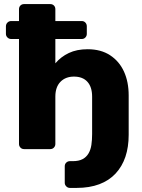

<svg xmlns="http://www.w3.org/2000/svg" viewBox="-20 -730 697 940"><path d="M322 190Q312 190 304.5 182.5Q297 175 297 165V84Q297 73 304.5 66Q312 59 322 59H336Q366 59 384.5 49Q403 39 413.5 21Q424 3 427.5 -21Q431 -45 431 -74V-257Q431 -304 408 -329.5Q385 -355 342 -355Q301 -355 276 -329.5Q251 -304 251 -257V-25Q251 -15 244 -7.5Q237 0 226 0H98Q87 0 80 -7.5Q73 -15 73 -25V-539H35Q24 -539 16.5 -546.5Q9 -554 9 -564V-601Q9 -612 16.5 -619.5Q24 -627 35 -627H73V-685Q73 -696 80 -703Q87 -710 98 -710H226Q237 -710 244 -703Q251 -696 251 -685V-627H380Q391 -627 398 -619.5Q405 -612 405 -601V-564Q405 -554 398 -546.5Q391 -539 380 -539H251V-420Q278 -452 317 -470.5Q356 -489 409 -489Q474 -489 519 -459.5Q564 -430 587 -379.5Q610 -329 610 -263V-70Q610 -10 594 37.5Q578 85 546 119.5Q514 154 466 172Q418 190 355 190Z"/></svg>

Font: Rubik Light
Style: Bold
Weight: 700
Version: Version 2.104